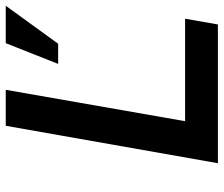

<svg xmlns="http://www.w3.org/2000/svg" viewBox="-75 -702 777 667"><g transform="rotate(-90 313.5 -368.5)"><path d="M80 0 210 -737H335L226 -114H582L562 0ZM425 -555 497 -737H627L495 -555Z"/></g></svg>

Font: Tomorrow Medium
Style: Italic
Weight: 500
Italic angle: -10°
Designer: Tony de Marco, Monica Rizzolli
Foundry: Just in Type
Version: Version 2.002